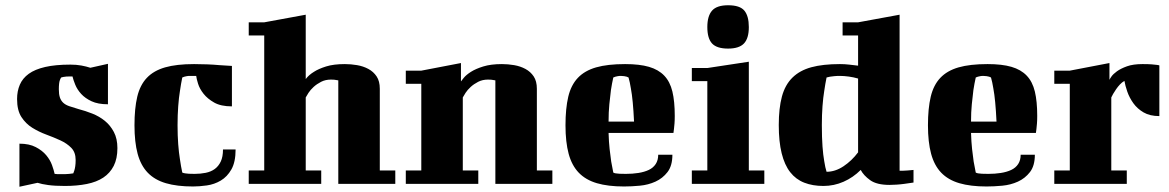

<svg xmlns="http://www.w3.org/2000/svg" viewBox="-20 -700 4449 731"><path d="M248 -454Q271 -454 290 -450.5Q309 -447 324 -442L391 -457V-303Q353 -303 328.5 -314.5Q304 -326 289 -342.5Q274 -359 266.5 -377.5Q259 -396 256 -409H248Q239 -409 232.5 -408.5Q226 -408 221 -407Q216 -406 213 -405Q210 -401 208 -395Q206 -390 205 -381Q204 -372 204 -360Q204 -341 208 -329Q212 -317 220.5 -309Q229 -301 243 -296Q257 -291 278 -285Q305 -278 331.5 -267.5Q358 -257 379 -240Q400 -223 413.5 -197.5Q427 -172 427 -136Q427 -96 413 -68.5Q399 -41 373.5 -24Q348 -7 310.5 0.5Q273 8 227 8Q189 8 163.5 4.5Q138 1 123 -4L54 11V-153Q91 -153 116 -140Q141 -127 156 -109Q171 -91 178 -71.5Q185 -52 188 -38Q194 -37 199 -37H228Q237 -37 244 -38Q252 -39 259 -40Q261 -44 263 -51Q265 -57 266.5 -67Q268 -77 268 -91Q268 -120 251.5 -137Q235 -154 210 -165.5Q185 -177 156.5 -187.5Q128 -198 103 -213.5Q78 -229 61.5 -254.5Q45 -280 45 -323Q45 -353 55.5 -377.5Q66 -402 89.5 -419Q113 -436 152 -445Q191 -454 248 -454Z M863 -295Q821 -295 795.5 -309.5Q770 -324 755 -343Q740 -362 734 -381.5Q728 -401 727 -411H703Q696 -411 691 -410Q686 -409 682 -408Q678 -406 674 -405Q669 -381 665 -353Q661 -329 658.5 -295.5Q656 -262 656 -223Q656 -184 658.5 -151Q661 -118 665 -94Q669 -66 674 -43Q678 -41 685 -40Q690 -39 699 -38.5Q708 -38 721 -38Q743 -38 763 -42Q783 -46 797.5 -56.5Q812 -67 820.5 -85Q829 -103 829 -131H877Q877 -83 861 -55Q845 -27 820.5 -12.5Q796 2 767.5 6Q739 10 715 10Q654 10 611.5 -2.5Q569 -15 542.5 -42.5Q516 -70 504 -114.5Q492 -159 492 -223Q492 -287 502.5 -331.5Q513 -376 539 -403.5Q565 -431 608.5 -443.5Q652 -456 719 -456Q743 -456 768.5 -455Q794 -454 815 -452Q840 -450 863 -449Z M927 -615H986L1144 -644V-399Q1156 -415 1176 -427Q1193 -438 1221.5 -447Q1250 -456 1293 -456Q1316 -456 1339.5 -452Q1363 -448 1382.5 -437.5Q1402 -427 1414 -409Q1426 -391 1426 -362V-51H1485V0H1268V-394Q1266 -394 1262 -395Q1254 -397 1240 -397Q1219 -397 1202.5 -388.5Q1186 -380 1174 -369Q1162 -358 1154.5 -346.5Q1147 -335 1144 -329V-51H1203V0H927V-51H986V-565H927Z M1525 -431H1584L1735 -460V-390Q1737 -393 1746 -404Q1755 -415 1773 -426.5Q1791 -438 1820 -447Q1849 -456 1891 -456Q1914 -456 1937.5 -452Q1961 -448 1980.5 -437.5Q2000 -427 2012 -409Q2024 -391 2024 -362V-51H2083V0H1866V-394Q1864 -394 1860 -395Q1852 -397 1838 -397Q1817 -397 1800.5 -388.5Q1784 -380 1772 -369Q1760 -358 1752.5 -346.5Q1745 -335 1742 -329V-51H1801V0H1525V-51H1584V-381H1525Z M2360 -456Q2415 -456 2451 -445.5Q2487 -435 2509 -412Q2531 -389 2540 -351.5Q2549 -314 2549 -259Q2549 -242 2548 -229.5Q2547 -217 2546 -209Q2545 -199 2544 -194H2297Q2298 -160 2301 -132.5Q2304 -105 2307 -85Q2311 -61 2315 -43Q2318 -41 2324 -40Q2329 -39 2338.5 -38.5Q2348 -38 2363 -38Q2388 -38 2410.5 -41.5Q2433 -45 2450 -53Q2467 -61 2476.5 -75.5Q2486 -90 2486 -111H2540Q2540 -69 2521.5 -45Q2503 -21 2475.5 -8.5Q2448 4 2416 7Q2384 10 2356 10Q2295 10 2252.5 -2.5Q2210 -15 2183.5 -42.5Q2157 -70 2145 -114.5Q2133 -159 2133 -223Q2133 -287 2143.5 -331.5Q2154 -376 2180 -403.5Q2206 -431 2249.5 -443.5Q2293 -456 2360 -456ZM2315 -405Q2310 -383 2306 -357Q2303 -334 2300 -303.5Q2297 -273 2297 -237H2394Q2392 -279 2389 -310.5Q2386 -342 2382 -363Q2378 -388 2373 -405Q2370 -406 2366 -408Q2362 -409 2356.5 -410Q2351 -411 2344 -411Q2337 -411 2332 -410Q2327 -409 2323 -408Q2319 -406 2315 -405Z M2614 -441H2673L2831 -465V-51H2890V0H2614V-51H2673V-391H2614ZM2673 -597Q2673 -639 2691 -659.5Q2709 -680 2752 -680Q2797 -680 2814 -659.5Q2831 -639 2831 -597Q2831 -554 2812.5 -534.5Q2794 -515 2752 -515Q2709 -515 2691 -534.5Q2673 -554 2673 -597Z M3188 -615H3247L3405 -644V-50H3418Q3427 -50 3436 -51L3458 -53V-5Q3440 -2 3423 0Q3409 2 3393 3Q3377 4 3367 4Q3318 4 3293 -14Q3268 -32 3257 -53Q3228 -24 3191.5 -8Q3155 8 3115 8Q3074 8 3042 -4.5Q3010 -17 2988.5 -44.5Q2967 -72 2956 -116.5Q2945 -161 2945 -224Q2945 -288 2957 -332.5Q2969 -377 2997 -404.5Q3025 -432 3069 -444Q3113 -456 3178 -456Q3196 -456 3213 -454L3247 -450V-565H3188ZM3127 -46Q3160 -46 3191.5 -67Q3223 -88 3247 -120V-401Q3230 -406 3211.5 -408.5Q3193 -411 3178 -411Q3165 -411 3156 -410Q3147 -409 3140 -408Q3132 -406 3127 -405Q3122 -381 3118 -353Q3114 -329 3111.5 -296Q3109 -263 3109 -224Q3109 -176 3111.5 -142.5Q3114 -109 3118 -87Q3122 -61 3127 -46Z M3740 -456Q3795 -456 3831 -445.5Q3867 -435 3889 -412Q3911 -389 3920 -351.5Q3929 -314 3929 -259Q3929 -242 3928 -229.5Q3927 -217 3926 -209Q3925 -199 3924 -194H3677Q3678 -160 3681 -132.5Q3684 -105 3687 -85Q3691 -61 3695 -43Q3698 -41 3704 -40Q3709 -39 3718.5 -38.5Q3728 -38 3743 -38Q3768 -38 3790.5 -41.5Q3813 -45 3830 -53Q3847 -61 3856.5 -75.5Q3866 -90 3866 -111H3920Q3920 -69 3901.5 -45Q3883 -21 3855.5 -8.5Q3828 4 3796 7Q3764 10 3736 10Q3675 10 3632.5 -2.5Q3590 -15 3563.5 -42.5Q3537 -70 3525 -114.5Q3513 -159 3513 -223Q3513 -287 3523.5 -331.5Q3534 -376 3560 -403.5Q3586 -431 3629.5 -443.5Q3673 -456 3740 -456ZM3695 -405Q3690 -383 3686 -357Q3683 -334 3680 -303.5Q3677 -273 3677 -237H3774Q3772 -279 3769 -310.5Q3766 -342 3762 -363Q3758 -388 3753 -405Q3750 -406 3746 -408Q3742 -409 3736.5 -410Q3731 -411 3724 -411Q3717 -411 3712 -410Q3707 -409 3703 -408Q3699 -406 3695 -405Z M3994 -431H4053L4204 -460V-396Q4205 -399 4211.5 -408.5Q4218 -418 4232.5 -428.5Q4247 -439 4270.5 -447.5Q4294 -456 4330 -456Q4352 -456 4364.5 -455Q4377 -454 4384 -453Q4392 -452 4394 -451V-258Q4358 -258 4334 -272Q4310 -286 4295 -307Q4280 -328 4272 -351Q4264 -374 4261 -392Q4252 -387 4244 -378.5Q4236 -370 4229.5 -360.5Q4223 -351 4218 -342.5Q4213 -334 4211 -329V-51H4270V0H3994V-51H4053V-381H3994Z"/></svg>

Font: Bigshot One
Style: Regular
Weight: 400
Designer: Gesine Todt
Foundry: Gesine Todt
Version: Version 1.001